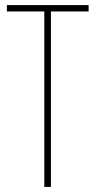

<svg xmlns="http://www.w3.org/2000/svg" viewBox="-20 -800 376 754"><path d="M180 -66H154V-755H7V-780H328V-755H180Z"/></svg>

Font: Noto Sans Malayalam UI ExtraCondensed Thin
Style: Regular
Weight: 100
Width: 2
Designer: Jelle Bosma - Monotype Design Team
Foundry: Monotype Imaging Inc.
Version: Version 2.104; ttfautohint (v1.8.4.7-5d5b)